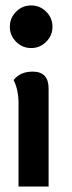

<svg xmlns="http://www.w3.org/2000/svg" viewBox="-20 -684 265 704"><path d="M94.2 -507.8Q62 -507.8 39.1 -530.8Q16.1 -553.7 16.1 -585.9Q16.1 -618.2 39.1 -641.1Q62 -664.1 94.2 -664.1Q126.5 -664.1 149.4 -641.1Q172.4 -618.2 172.4 -585.9Q172.4 -553.7 149.4 -530.8Q126.5 -507.8 94.2 -507.8ZM47.9 0V-305.7Q47.9 -355 29.8 -390.6Q54.2 -421.4 99.6 -421.4Q158.2 -421.4 158.2 -359.9V0Z"/></svg>

Font: Bainsley
Style: Bold
Weight: 700
Designer: Paul James MIller
Foundry: High-Logic / Made with FontCreator
Version: Version 1.411;March 28, 2021;FontCreator 13.0.0.2683 64-bit